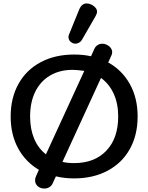

<svg xmlns="http://www.w3.org/2000/svg" viewBox="-20 -1027 861 1116"><path d="M780 -350Q780 -242 734.5 -160.5Q689 -79 605 -34.5Q521 10 411 10Q355 10 305 -2L285 41Q279 54 266 61.5Q253 69 238 69Q223 69 213 64Q184 50 184 20Q184 10 189 -2L206 -40Q128 -86 85 -165.5Q42 -245 42 -350Q42 -458 87.5 -539.5Q133 -621 216.5 -665.5Q300 -710 411 -710Q465 -710 509 -700L529 -744Q535 -757 547.5 -765Q560 -773 575 -773Q588 -773 600 -767Q615 -760 623.5 -748.5Q632 -737 632 -724Q632 -716 629 -708L609 -664Q690 -619 735 -538Q780 -457 780 -350ZM247 -130 470 -615Q426 -621 402 -621Q327 -621 271 -588Q215 -555 185 -494Q155 -433 155 -350Q155 -277 178.5 -221Q202 -165 247 -130ZM667 -350Q667 -425 641 -482Q615 -539 567 -574L343 -86Q372 -79 411 -79Q530 -79 598.5 -151.5Q667 -224 667 -350ZM378 -811Q378 -819 381 -826L440 -971Q455 -1007 484 -1007Q498 -1007 512 -1000Q544 -983 544 -959Q544 -948 536 -934L456 -795Q450 -785 439.5 -779Q429 -773 418 -773Q409 -773 399 -778Q389 -783 383.5 -792Q378 -801 378 -811Z"/></svg>

Font: Kodchasan SemiBold
Style: Regular
Weight: 600
Version: Version 1.000; ttfautohint (v1.6)